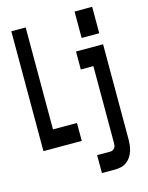

<svg xmlns="http://www.w3.org/2000/svg" viewBox="-139 -837 879 1137"><g transform="rotate(-15 300.0 -268.0)"><path d="M432 -589V-751H540V-589ZM40 0V-735H128V-110H275V0ZM341 215V105H423Q431 105 438 101Q445 97 449.5 90.5Q454 84 455 76Q456 68 456 60V-410H379V-520H545V60Q545 79 543 97.5Q541 116 535 134Q529 152 519 167.5Q509 183 493.5 194.5Q478 206 460 210.5Q442 215 423 215Z"/></g></svg>

Font: Iosevka SS04 XBd Ex
Style: Regular
Weight: 800
Width: 7
Monospace: yes
Designer: Belleve Invis
Foundry: Belleve Invis
Version: Version 19.0.0; ttfautohint (v1.8.4)